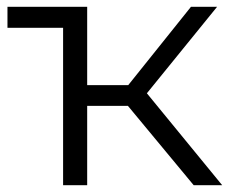

<svg xmlns="http://www.w3.org/2000/svg" viewBox="-20 -546 686 566"><path d="M357 -234H237V0H166V-464H2V-526H237V-295H358L543 -526H620L413 -271L635 0H551Z"/></svg>

Font: CMG Sans
Style: Regular
Weight: 400
Designer: Julieta Ulanovsky
Foundry: Julieta Ulanovsky
Version: Version 7.200